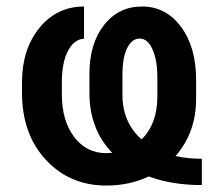

<svg xmlns="http://www.w3.org/2000/svg" viewBox="-20 -558 665 588"><path d="M598.1 8.8V-71.8Q555.2 -71.8 517.6 -80.1Q580.6 -152.3 580.6 -255.4V-313.5Q580.6 -413.6 534.4 -475.8Q488.3 -538.1 415 -538.1Q342.8 -538.1 298.3 -481Q253.9 -423.8 253.9 -332.5V-272.9Q253.9 -162.6 323.7 -89.8L305.7 -88.9Q244.6 -88.9 207 -138.7Q169.4 -188.5 169.4 -269.5V-305.2Q169.4 -365.2 187.7 -401.4Q206.1 -437.5 237.3 -439.5V-538.1Q154.3 -538.1 100.8 -472.7Q47.4 -407.2 47.4 -306.2V-273.9Q47.4 -147 120.6 -68.4Q193.8 10.3 305.7 10.3Q376 10.3 435.5 -17.6Q507.3 8.8 598.1 8.8ZM355 -266.6V-329.6Q355 -381.3 369.4 -410.6Q383.8 -439.9 408.2 -439.9Q432.1 -439.9 447 -407Q461.9 -374 461.9 -321.8V-261.7Q461.9 -179.2 413.6 -130.9Q355 -183.6 355 -266.6Z"/></svg>

Font: FAU Chimera Medium
Style: Regular
Weight: 500
Version: Version 1.002;hotconv 1.0.117;makeotfexe 2.5.65602